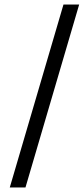

<svg xmlns="http://www.w3.org/2000/svg" viewBox="-20 -772 368 844"><path d="M328 -752 92 52H23L259 -752Z"/></svg>

Font: Pathway Extreme Condensed Medium
Style: Italic
Weight: 500
Width: 3
Italic angle: -8°
Version: Version 1.001;gftools[0.9.26]